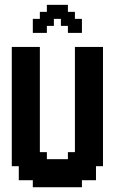

<svg xmlns="http://www.w3.org/2000/svg" viewBox="-20 -785 511 805"><path d="M117.6 -705.9H147.1V-735.3H176.5V-764.7H264.7V-735.3H294.1V-705.9H323.5V-647.1H264.7V-676.5H235.3V-705.9H205.9V-676.5H176.5V-647.1H117.6ZM176.5 -117.6H264.7V-147.1H294.1V-588.2H411.8V-88.2H382.4V-29.4H323.5V0H117.6V-29.4H58.8V-88.2H29.4V-588.2H147.1V-147.1H176.5Z"/></svg>

Font: Jersey 20
Style: Regular
Weight: 400
Designer: Sarah Cadigan-Fried
Version: Version 1.000; ttfautohint (v1.8.4.7-5d5b)